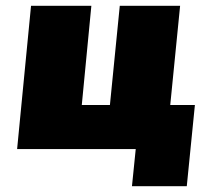

<svg xmlns="http://www.w3.org/2000/svg" viewBox="-20 -514 717 662"><path d="M448 0H39L87 -494H295L262 -152H359L393 -494H601L567 -152H652L624 128H435Z"/></svg>

Font: Nunito Sans Heavy Heavy
Style: Italic
Weight: 400
Italic angle: -4.541°
Designer: Vernon Adams
Foundry: Vernon Adams
Version: Version 2.002